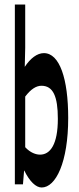

<svg xmlns="http://www.w3.org/2000/svg" viewBox="-20 -819 349 853"><path d="M165 14C228 14 283 -98 283 -295C283 -469 245 -583 175 -583C145 -583 115 -560 90 -522L92 -607V-799H46V0H82L87 -61H88C112 -12 140 14 165 14ZM92 -165V-390C117 -423 141 -438 164 -438C216 -438 237 -391 237 -291C237 -177 203 -132 158 -132C140 -132 115 -140 92 -165Z"/></svg>

Font: 寒蝉无机体 CompactMedium
Style: Regular
Weight: 500
Width: 3
Designer: ChillTanhei {Warren2060}; 
Source Han Sans {Ryoko NISHIZUKA 西塚涼子 (kana, bopomofo & ideographs); Paul D. Hunt (Latin, Gre
Foundry: ChillType&Adobe
Version: Version 1.000;Glyphs 3.1.1 (3135)